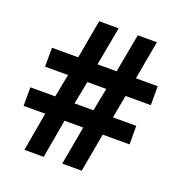

<svg xmlns="http://www.w3.org/2000/svg" viewBox="-129 -824 881 935"><g transform="rotate(20 312.0 -356.5)"><path d="M99 0H199L234 -200H331L295 0H396L432 -200H571V-296H450L472 -415H603V-513H490L526 -713H427L390 -513H291L328 -713H227L191 -513H55V-415H174L151 -296H22V-200H134ZM251 -296 274 -415H372L349 -296Z"/></g></svg>

Font: Kathrein 75 Bold
Style: Regular
Weight: 700
Designer: Lazydogs Typefoundry, based on Open Sans by Ascender Corporation
Foundry: Lazydogs Typefoundry
Version: Version 1.003;PS 001.003;hotconv 1.0.88;makeotf.lib2.5.64775